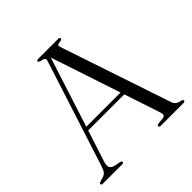

<svg xmlns="http://www.w3.org/2000/svg" viewBox="-182 -851 1003 1003"><g transform="rotate(-45 319.0 -350.0)"><path d="M174 -8Q174 0 162.5 0H21Q9.5 0 9.5 -8Q9.5 -13.5 20 -17L44.5 -24Q57 -28 65 -37.8Q73 -47.5 81.5 -74L268.5 -654.5Q273 -667 268.8 -673.2Q264.5 -679.5 247 -682Q231 -686 231 -692.5Q231 -700 243.5 -700H390.5Q402 -700 402 -692.5Q402 -685 386.5 -682.5Q370.5 -681 367.8 -676.8Q365 -672.5 368.5 -661.5L574 -49Q583 -21.5 614.5 -18Q627.5 -15 627.5 -8Q627.5 0 615.5 0H449Q437 0 437 -8Q437 -14.5 448.5 -17L485 -20.5Q505 -23.5 496 -50L429.5 -251H163L106 -75Q98.5 -51 105 -39.2Q111.5 -27.5 131.5 -22.5L163 -16.5Q174 -14.5 174 -8ZM169.5 -271.5H422.5L294 -658.5Z"/></g></svg>

Font: Fraunces 72pt Light
Style: Regular
Weight: 300
Version: Version 1.000;[0bf87f6ff]